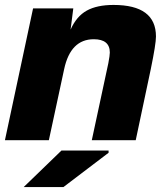

<svg xmlns="http://www.w3.org/2000/svg" viewBox="-26 -568 672 778"><path d="M271 -534 260 -448Q284 -502 325.5 -525Q367 -548 434 -548Q606 -548 606 -420Q606 -390 585 -288L524 0H346L413 -312Q419 -344 419 -355Q419 -409 354 -409Q260 -409 234 -288L172 0H-6L108 -534ZM70 190 223 42H414V51L231 190Z"/></svg>

Font: Nacelle Heavy
Style: Italic
Weight: 800
Italic angle: -12°
Designer: Sora Sagano
Foundry: Sora Sagano
Version: Version 1.000;FEAKit 1.0